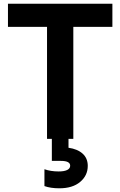

<svg xmlns="http://www.w3.org/2000/svg" viewBox="-20 -750 650 1037"><path d="M234 -605H23V-730H587V-605H376V0H350V48Q399 55 426.5 80Q454 105 454 146Q454 198 413 232.5Q372 267 301 267Q253 267 220 255V164Q254 176 297 176Q327 176 343 168Q359 160 359 145Q359 119 309 119H260V0H234Z"/></svg>

Font: Sora-SIA SemiBold
Style: Regular
Weight: 600
Designer: Jonathan Barnbrook, Julián Moncada
Foundry: Barnbrook Fonts
Version: Version 2.000